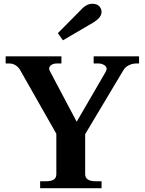

<svg xmlns="http://www.w3.org/2000/svg" viewBox="-20 -999 768 1019"><path d="M287 -823 409 -946Q438 -979 470 -979Q494 -979 506.5 -966Q519 -953 519 -936Q519 -920 507 -905.5Q495 -891 471 -877L314 -785ZM193 -37H223Q252 -37 265.5 -46Q279 -55 279 -75V-289L87 -627Q77 -644 62 -653Q47 -662 31 -662H10V-700H306V-662H279Q265 -662 253 -654.5Q241 -647 241 -635Q241 -629 244 -623L387 -353L541 -618Q546 -628 546 -633Q546 -646 532.5 -654Q519 -662 504 -662H477V-700H718V-662H702Q682 -662 662.5 -652Q643 -642 634 -625L432 -287V-75Q432 -37 488 -37H519V0H193Z"/></svg>

Font: Taviraj SemiBold
Style: Regular
Weight: 600
Designer: Katatrad Team
Foundry: CadsonDemak
Version: Version 1.001